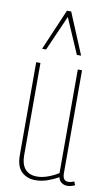

<svg xmlns="http://www.w3.org/2000/svg" viewBox="-90 -836 509 891"><g transform="rotate(10 164.5 -390.0)"><path d="M142 10Q104 10 78 -14Q52 -38 52 -93V-530H72V-93Q72 -53 91 -30.5Q110 -8 148 -8Q172 -8 199 -18Q226 -28 248 -42V-530H268V-45Q268 -9 294 -9Q308 -9 322 -16L329 1Q318 6 309.5 8Q301 10 293 10Q278 10 266 1.5Q254 -7 251 -23Q226 -9 198.5 0.5Q171 10 142 10ZM68 -596 151 -790H171L252 -596H232L160 -762L87 -596Z"/></g></svg>

Font: Georama Condensed Thin
Style: Regular
Weight: 100
Width: 3
Designer: Jean-Baptiste Levee
Foundry: Production Type
Version: Version 1.000